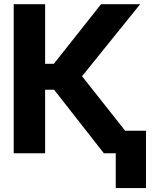

<svg xmlns="http://www.w3.org/2000/svg" viewBox="-20 -748 748 937"><path d="M46.9 0V-727.5H200.2V-436.5H242.7L473.1 -727.5H664.1L380.4 -376L590.8 -109.9H692.4V169.9H544.9V0H486.8L244.1 -310.1H200.2V0Z"/></svg>

Font: Inter Tight Stencil
Style: Bold
Weight: 700
Designer: Rasmus Andersson
Foundry: rsms
Version: Version 3.004;Glyphs 3.1.2 (3151)